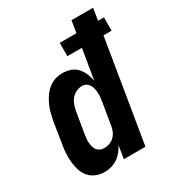

<svg xmlns="http://www.w3.org/2000/svg" viewBox="-178 -845 885 963"><g transform="rotate(-30 265.0 -363.5)"><path d="M148 8Q122 8 98.5 -1Q75 -10 59 -28.5Q43 -47 35.5 -70.5Q28 -94 25.5 -119.5Q23 -145 24.5 -171Q26 -197 31 -223L50 -343Q54 -364 59.5 -385Q65 -406 74 -426.5Q83 -447 96 -466Q109 -485 126.5 -499.5Q144 -514 165 -521Q186 -528 207 -528Q232 -528 254.5 -520.5Q277 -513 292 -496.5Q307 -480 316 -459Q325 -438 329 -415L358 -589H274V-666H371L382 -735H507L496 -666H530V-589H483L386 0H261L273 -74Q263 -56 250.5 -40.5Q238 -25 221.5 -14Q205 -3 186 2.5Q167 8 148 8ZM204 -97Q219 -97 235 -102.5Q251 -108 263 -120Q275 -132 281.5 -147.5Q288 -163 290 -179L310 -299Q312 -312 313.5 -325Q315 -338 314.5 -351Q314 -364 311.5 -376.5Q309 -389 303 -399.5Q297 -410 286.5 -416.5Q276 -423 262 -423Q245 -423 228 -415Q211 -407 199.5 -392.5Q188 -378 182 -361Q176 -344 173 -326L153 -206Q151 -194 150 -182Q149 -170 150 -158.5Q151 -147 154 -135.5Q157 -124 163.5 -115.5Q170 -107 180.5 -102Q191 -97 204 -97Z"/></g></svg>

Font: Iosevka Term Curly XBd Obl
Style: Regular
Weight: 800
Italic angle: -9°
Designer: Belleve Invis
Foundry: Belleve Invis
Version: Version 32.3.0